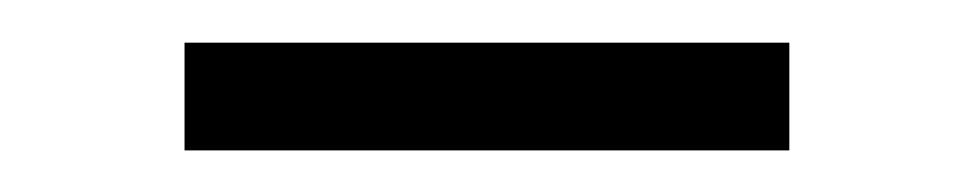

<svg xmlns="http://www.w3.org/2000/svg" viewBox="-20 -309 456 90"><path d="M66.5 -238.5V-289H350V-238.5Z"/></svg>

Font: Anek Telugu Medium Light
Style: Regular
Weight: 300
Version: Version 1.003